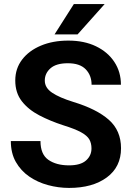

<svg xmlns="http://www.w3.org/2000/svg" viewBox="-20 -922 656 952"><path d="M433.6 -186Q433.6 -211.9 422.9 -230.7Q412.1 -249.5 382.1 -266.1Q352.1 -282.7 293.9 -300.8Q229 -321.8 174.8 -350.1Q120.6 -378.4 88.1 -420.2Q55.7 -461.9 55.7 -522.9Q55.7 -582 89.6 -626.5Q123.5 -670.9 182.9 -695.8Q242.2 -720.7 318.8 -720.7Q397.5 -720.7 456.1 -692.4Q514.6 -664.1 547.1 -614.7Q579.6 -565.4 579.6 -502H434.1Q434.1 -548.3 405 -578.4Q376 -608.4 316.4 -608.4Q258.8 -608.4 230.5 -583.5Q202.1 -558.6 202.1 -522.5Q202.1 -486.8 238.3 -462.4Q274.4 -438 343.8 -416.5Q459.5 -381.3 519.8 -327.9Q580.1 -274.4 580.1 -187Q580.1 -94.2 509.5 -42.2Q439 9.8 322.3 9.8Q269.5 9.8 218 -4.2Q166.5 -18.1 125 -46.6Q83.5 -75.2 58.6 -118.9Q33.7 -162.6 33.7 -222.7H180.7Q180.7 -156.7 220 -129.4Q259.3 -102.1 322.3 -102.1Q378.9 -102.1 406.2 -126Q433.6 -149.9 433.6 -186ZM250.5 -751.5 346.2 -901.9H499L364.7 -751.5Z"/></svg>

Font: Vazirmatn RD UI FD
Style: Bold
Weight: 700
Designer: Saber Rastikerdar
Foundry: Saber Rastikerdar
Version: Version 33.003